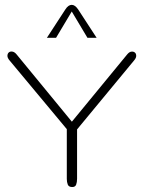

<svg xmlns="http://www.w3.org/2000/svg" viewBox="-20 -753 581 776"><path d="M270.5 -261.2 493.7 -532.7Q502 -543 510.5 -544.2Q519 -545.4 524.7 -541Q530.3 -536.6 530.5 -527.8Q530.8 -519 522 -508.8L291.5 -230V-30.8Q291.5 -16.6 287.8 -6.8Q284.2 2.9 272 2.9Q257.8 2.9 253.9 -7.1Q250 -17.1 250 -29.8V-231L18.6 -508.8Q9.8 -519 10 -527.8Q10.3 -536.6 15.9 -541.3Q21.5 -545.9 30.3 -544.4Q39.1 -543 47.4 -532.7ZM206.5 -600.1H169.4L244.1 -714.8Q255.9 -733.4 270 -733.4Q283.2 -733.4 295.9 -714.8L370.6 -600.1H333.5L270 -706.5Z"/></svg>

Font: Gruppo
Style: Regular
Weight: 400
Foundry: Vernon Adams
Version: Version 1.000